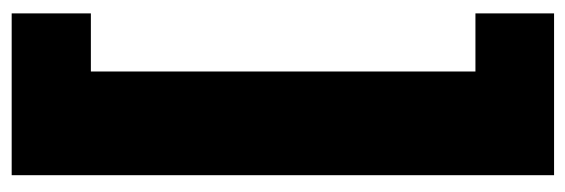

<svg xmlns="http://www.w3.org/2000/svg" viewBox="-348 -518 992 337"><g transform="rotate(90 148.5 -350.0)"><path d="M288 -826V126H4V-13H106V-688H4V-826Z"/></g></svg>

Font: Fira Sans Condensed Black
Style: Regular
Weight: 900
Width: 3
Designer: Carrois Corporate & Edenspiekermann AG
Foundry: Carrois Corporate GbR & Edenspiekermann AG
Version: Version 4.203